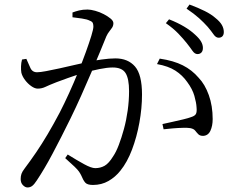

<svg xmlns="http://www.w3.org/2000/svg" viewBox="-20 -798 1040 845"><path d="M849 -560Q837 -560 827 -574.5Q817 -589 802 -608Q787 -627 765 -650Q743 -673 710 -696L724 -713Q762 -698 790.5 -681Q819 -664 838 -646Q857 -629 865 -615Q873 -601 873 -587Q873 -574 866.5 -567Q860 -560 849 -560ZM101 27Q91 27 81 17Q71 7 71 -10Q71 -23 74.5 -33Q78 -43 88 -56Q115 -92 139.5 -128Q164 -164 189.5 -207Q215 -250 243 -303Q263 -342 284 -388Q305 -434 324 -481Q343 -528 358 -569.5Q373 -611 382 -640.5Q391 -670 391 -681Q391 -690 388.5 -696.5Q386 -703 375 -707Q364 -713 340.5 -716.5Q317 -720 299 -722V-743Q312 -748 328 -752Q344 -756 365 -756Q379 -756 399 -750.5Q419 -745 437 -735.5Q455 -726 467 -716Q479 -706 479 -696Q479 -685 473.5 -676.5Q468 -668 461 -659.5Q454 -651 448 -638Q438 -613 421 -572Q404 -531 382.5 -480.5Q361 -430 337.5 -377.5Q314 -325 290 -276Q270 -235 250 -196Q230 -157 211.5 -122Q193 -87 175.5 -57.5Q158 -28 142 -4Q131 13 122 20Q113 27 101 27ZM389 16Q364 16 355 5.5Q346 -5 337 -27Q333 -35 327.5 -43Q322 -51 308 -64.5Q294 -78 267 -102L278 -118Q318 -93 350 -75.5Q382 -58 399 -58Q422 -58 440.5 -68.5Q459 -79 478 -110Q491 -129 503 -160.5Q515 -192 525.5 -230.5Q536 -269 542 -312Q548 -355 548 -397Q548 -452 532.5 -476.5Q517 -501 476 -501Q452 -501 417.5 -494Q383 -487 346.5 -476.5Q310 -466 278.5 -454.5Q247 -443 228 -436Q195 -423 179.5 -415.5Q164 -408 146 -408Q133 -408 117.5 -419Q102 -430 90 -446Q78 -462 74 -478Q72 -490 72.5 -506Q73 -522 77 -536L96 -539Q105 -519 113.5 -499.5Q122 -480 143 -480Q157 -480 183 -485Q209 -490 241.5 -497Q274 -504 307.5 -512Q341 -520 370 -526Q391 -531 426.5 -536Q462 -541 488 -541Q543 -541 574 -505.5Q605 -470 605 -382Q605 -322 593.5 -258.5Q582 -195 561 -139.5Q540 -84 510 -47Q488 -19 457.5 -1.5Q427 16 389 16ZM874 -200Q860 -200 853 -207Q846 -214 839.5 -222.5Q833 -231 818 -234Q808 -236 786 -235.5Q764 -235 740.5 -233Q717 -231 700 -229L695 -252Q713 -256 738 -261.5Q763 -267 786 -272.5Q809 -278 822 -283Q838 -288 842.5 -297Q847 -306 845 -326Q844 -346 835.5 -376Q827 -406 804 -437Q783 -467 752 -487Q721 -507 671 -516L683 -540Q744 -531 784.5 -510.5Q825 -490 854 -456Q882 -427 899 -379.5Q916 -332 916 -274Q916 -244 906 -222.5Q896 -201 874 -200ZM942 -632Q930 -632 920 -646.5Q910 -661 894 -680Q877 -699 856 -718Q835 -737 801 -760L814 -778Q852 -764 881 -749.5Q910 -735 928 -719Q948 -703 956.5 -688Q965 -673 965 -657Q965 -645 959 -638.5Q953 -632 942 -632Z"/></svg>

Font: Noto Serif JP
Style: Regular
Weight: 400
Designer: Ryoko NISHIZUKA  (kana & ideographs); Frank Grießhammer (Latin, Greek & Cyrillic); Wenlong ZHANG  (bopomofo); Sandoll Co
Foundry: Adobe
Version: Version 2.003-H1;hotconv 1.1.1;makeotfexe 2.6.0